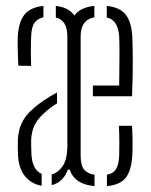

<svg xmlns="http://www.w3.org/2000/svg" viewBox="-20 -625 512 650"><path d="M42 -402.5Q41 -425 40.2 -451.5Q39.5 -478 40 -498.5Q42.5 -549.5 62.5 -575Q82.5 -600.5 127 -605V-566.5Q107.5 -562.5 97 -548Q86.5 -533.5 85.5 -502Q84.5 -482.5 84.5 -454.5Q84.5 -426.5 85.5 -402ZM300 5Q233.5 -0.5 216 -50.5H209.5Q195 -9 155 2V-34.5Q176 -40 191.2 -61.2Q206.5 -82.5 208 -125V-501Q208 -557 169 -565.5V-605Q213 -600 232 -572.5Q252 -600.5 299.5 -605V-566.5Q253 -558 253 -502V-98.5Q253 -65.5 264.5 -51.2Q276 -37 300 -33.5ZM294.5 -299V-335.5H383.5Q385.5 -454 383.5 -502Q379.5 -558 341.5 -565.5V-605Q385.5 -600.5 405.5 -575.5Q425.5 -550.5 428 -498.5Q429 -474 429.5 -423.8Q430 -373.5 427 -299ZM121 4Q87 -2 65.2 -27.8Q43.5 -53.5 41 -99Q40.5 -113 40.2 -125.8Q40 -138.5 40.5 -152Q43 -209 80.2 -245.8Q117.5 -282.5 173 -312V-275Q133.5 -250.5 110.5 -222.2Q87.5 -194 85.5 -152Q85.5 -143.5 85.5 -129.5Q85.5 -115.5 86.5 -101.5Q89.5 -50 121 -36.5ZM342 5V-33.5Q363.5 -37.5 372.8 -52.2Q382 -67 383.5 -98.5Q384 -119 384 -143.5Q384 -168 382.5 -199H427Q428.5 -172.5 428.8 -147.2Q429 -122 428 -101.5Q425.5 -49.5 406.5 -24.2Q387.5 1 342 5Z"/></svg>

Font: Big Shoulders Stencil Display Light
Style: Regular
Weight: 300
Designer: Patric King
Foundry: XO Type Co
Version: Version 1.000